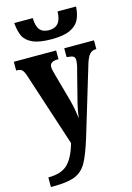

<svg xmlns="http://www.w3.org/2000/svg" viewBox="-145 -825 771 1122"><g transform="rotate(-15 240.5 -263.5)"><path d="M18 169Q99 169 137.5 129.5Q176 90 198 9L53 -435Q43 -465 33 -474Q23 -483 3 -483H-2V-536H254V-483H250Q224 -483 212.5 -474.5Q201 -466 201 -450Q201 -434 212 -397L256 -239Q273 -176 279 -118Q285 -166 295 -206L343 -394Q347 -406 350 -422.5Q353 -439 353 -450Q353 -468 343 -474Q333 -480 307 -482L303 -483V-536H483V-483H480Q457 -483 442.5 -467Q428 -451 416 -412L293 -4Q262 97 236.5 143Q211 189 166.5 208Q122 227 35 227H18ZM59 -754H171Q172 -705 190 -683Q208 -661 246 -661Q282 -661 301 -683.5Q320 -706 321 -754H433Q430 -706 414 -674.5Q398 -643 358.5 -624.5Q319 -606 247 -606Q173 -606 133 -624Q93 -642 78 -673Q63 -704 59 -754Z"/></g></svg>

Font: Noto Serif CondExtraBold
Style: Regular
Weight: 800
Width: 3
Designer: Monotype Design Team
Foundry: Monotype Imaging Inc.
Version: Version 1.001